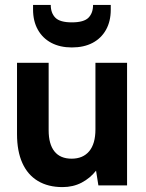

<svg xmlns="http://www.w3.org/2000/svg" viewBox="-20 -756 597 783"><path d="M498.2 -500V0H381.2L371.7 -60Q347.7 -29.5 313 -11.2Q278.2 7 234.8 7Q176.3 7 134.5 -18Q92.8 -43 71.1 -91.3Q49.4 -139.5 49.4 -209V-500H178.4V-225Q178.4 -168.2 202 -138.6Q225.7 -108.9 272 -108.9Q318.4 -108.9 343.8 -139.3Q369.2 -169.7 369.2 -228.5V-500ZM273 -562.5Q225 -562.5 189.4 -581.2Q153.9 -600 134.4 -634.8Q114.8 -669.6 114.8 -717.3V-735.8H187Q187 -702.8 205.8 -683.8Q224.5 -664.8 273 -664.8Q322 -664.8 340.8 -683.8Q359.5 -702.8 359.5 -735.8H431.7V-716.8Q431.7 -669.1 412.2 -634.3Q392.6 -599.5 357.3 -581Q322 -562.5 273 -562.5Z"/></svg>

Font: Envelope Sans Variable
Style: Regular
Weight: 500
Designer: Andreas Rasmussen / Norman Anderson
Foundry: mail.de GmbH
Version: Version 1.150